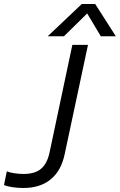

<svg xmlns="http://www.w3.org/2000/svg" viewBox="-40 -923 598 958"><path d="M368 -903H435L538 -742H463L395 -856L279 -742H198ZM-20 0 -6 -68Q8 -62 32.5 -58.5Q57 -55 77 -55Q134 -55 164.5 -80.5Q195 -106 207 -161L321 -699H399L283 -155Q266 -72 213.5 -28.5Q161 15 76 15Q49 15 22 11Q-5 7 -20 0Z"/></svg>

Font: Prompt Light
Style: Italic
Weight: 300
Italic angle: -12°
Designer: Katatrad Team
Foundry: CadsonDemak
Version: Version 1.000